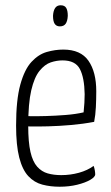

<svg xmlns="http://www.w3.org/2000/svg" viewBox="-20 -698 419 728"><path d="M206 10Q171 10 140.5 2Q110 -6 87.5 -30Q65 -54 53 -100.5Q41 -147 41 -222Q41 -319 57 -377Q73 -435 99.5 -463.5Q126 -492 157.5 -501Q189 -510 220 -510Q286 -510 315.5 -467.5Q345 -425 345 -352Q345 -322 343.5 -291.5Q342 -261 337 -236Q295 -228 249 -224Q203 -220 162.5 -219Q122 -218 96.5 -218.5Q71 -219 71 -219V-258Q71 -258 95 -257.5Q119 -257 154.5 -258Q190 -259 228.5 -262Q267 -265 297 -272Q299 -291 300 -308Q301 -325 301 -341Q300 -403 283 -436Q266 -469 217 -469Q195 -469 172.5 -461.5Q150 -454 130 -429.5Q110 -405 98.5 -355.5Q87 -306 87 -221Q87 -159 95.5 -122Q104 -85 121 -66Q138 -47 161 -40.5Q184 -34 212 -34Q247 -34 279.5 -43Q312 -52 335 -69Q338 -61 339.5 -52Q341 -43 341 -37Q341 -27 322 -16Q303 -5 272.5 2.5Q242 10 206 10ZM207 -598Q194 -598 187.5 -607.5Q181 -617 181 -638Q182 -657 189 -667.5Q196 -678 210 -678Q225 -678 231 -668Q237 -658 237 -638Q236 -618 229 -608Q222 -598 207 -598Z"/></svg>

Font: Yanone Kaffeesatz Light
Style: Regular
Weight: 300
Designer: Yanone (Cyrillic: Daniel Pouzeot, Huerta Tipografica, and Cyreal)
Foundry: Yanone
Version: Version 2.003